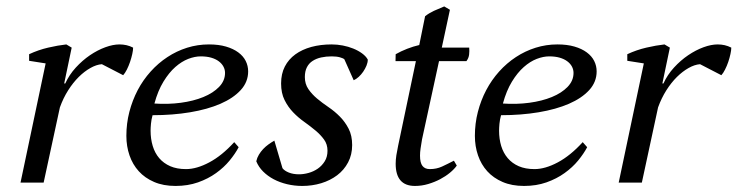

<svg xmlns="http://www.w3.org/2000/svg" viewBox="-20 -582 2351 612"><path d="M304.7 -377.4Q287.1 -376 268.1 -365.2Q249 -354.5 231 -336.7Q212.9 -318.8 197.3 -294.2Q181.6 -269.5 170.9 -239.7L119.1 0H45.4L125.5 -379.9L72.8 -388.2V-409.2Q102.1 -422.9 133.5 -430.2Q165 -437.5 191.4 -440.4L208.5 -430.2L184.6 -315.9H188Q200.7 -343.8 221.7 -366.7Q242.7 -389.6 266.8 -406Q291 -422.4 315.7 -431.4Q340.3 -440.4 360.8 -440.4Q372.1 -440.4 383.1 -438Q394 -435.5 404.3 -430.2Q404.3 -421.9 401.6 -409.7Q398.9 -397.5 394.5 -384.5Q390.1 -371.6 384.3 -360.1Q378.4 -348.6 372.6 -342.3Z M740.7 -112.8Q730 -92.3 711.9 -70.3Q693.8 -48.3 668.7 -30.3Q643.6 -12.2 611.1 -0.7Q578.6 10.7 539.6 10.7Q500.5 10.7 471.2 -2Q441.9 -14.6 422.4 -36.1Q402.8 -57.6 392.8 -86.7Q382.8 -115.7 382.8 -148.9Q382.8 -188.5 392.3 -225.3Q401.9 -262.2 418.9 -294.7Q436 -327.1 460.2 -354Q484.4 -380.9 513.7 -400.1Q543 -419.4 576.4 -429.9Q609.9 -440.4 646 -440.4Q676.8 -440.4 700.2 -433.6Q723.6 -426.8 739.5 -415Q755.4 -403.3 763.2 -387.7Q771 -372.1 771 -354.5Q771 -320.8 747.3 -294.9Q723.6 -269 682.6 -251.2Q641.6 -233.4 585.9 -224.1Q530.3 -214.8 466.3 -214.8Q462.4 -200.7 461.2 -187.5Q460 -174.3 460 -165.5Q460 -139.2 466.8 -116.7Q473.6 -94.2 487.5 -77.9Q501.5 -61.5 522.7 -52.2Q543.9 -43 572.8 -43Q606.9 -43 647.2 -64.5Q687.5 -85.9 726.6 -128.9ZM619.6 -402.3Q601.1 -402.3 580.1 -394.3Q559.1 -386.2 538.8 -368.4Q518.6 -350.6 501 -321.8Q483.4 -293 472.2 -252Q515.6 -249 556.2 -254.4Q596.7 -259.8 628.2 -272.7Q659.7 -285.6 678.5 -305.2Q697.3 -324.7 697.3 -349.6Q697.3 -360.4 692.1 -369.9Q687 -379.4 677.2 -386.7Q667.5 -394 653.1 -398.2Q638.7 -402.3 619.6 -402.3Z M1023.9 -101.6Q1023.9 -122.1 1012.9 -137.2Q1002 -152.3 985.6 -166Q969.2 -179.7 950 -193.4Q930.7 -207 914.3 -224.1Q897.9 -241.2 887 -263.2Q876 -285.2 876 -315.9Q876 -346.7 887.9 -369.9Q899.9 -393.1 921.4 -408.7Q942.9 -424.3 972.4 -432.4Q1002 -440.4 1037.1 -440.4Q1054.7 -440.4 1072.5 -437Q1090.3 -433.6 1106 -427.2Q1121.6 -420.9 1134 -411.9Q1146.5 -402.8 1152.3 -392.1Q1152.3 -382.8 1148.2 -372.8Q1144 -362.8 1137.7 -353.5Q1131.3 -344.2 1123.3 -336.9Q1115.2 -329.6 1107.4 -326.2L1077.6 -393.1Q1073.7 -396.5 1063.2 -399.4Q1052.7 -402.3 1037.1 -402.3Q1019.5 -402.3 1003.9 -398.9Q988.3 -395.5 976.6 -387.9Q964.8 -380.4 958.3 -367.7Q951.7 -355 951.7 -336.4Q951.7 -314.5 962.9 -298.1Q974.1 -281.7 990.7 -267.8Q1007.3 -253.9 1027.1 -240.5Q1046.9 -227.1 1063.5 -210.2Q1080.1 -193.4 1091.3 -171.6Q1102.5 -149.9 1102.5 -119.6Q1102.5 -88.9 1089.6 -64.5Q1076.7 -40 1054.7 -23.4Q1032.7 -6.8 1003.9 2Q975.1 10.7 943.4 10.7Q918.5 10.7 895 5.1Q871.6 -0.5 852.3 -10.7Q833 -21 818.6 -35.4Q804.2 -49.8 796.9 -67.9Q799.3 -79.1 805.2 -88.9Q811 -98.6 818.8 -106.9Q826.7 -115.2 835.9 -121.8Q845.2 -128.4 854.5 -133.8L880.4 -45.9Q886.7 -37.6 900.6 -32Q914.6 -26.4 933.1 -26.4Q947.8 -26.4 963.6 -30.8Q979.5 -35.2 992.9 -44.4Q1006.3 -53.7 1015.1 -67.9Q1023.9 -82 1023.9 -101.6Z M1241.2 -409.2Q1258.3 -418.9 1277.8 -426.5Q1297.4 -434.1 1316.4 -438.5L1335 -530.3Q1347.2 -540 1363 -547.4Q1378.9 -554.7 1396 -561.5L1414.1 -550.8L1388.2 -430.2H1475.6Q1476.6 -419.4 1475.3 -408.2Q1474.1 -397 1466.8 -387.2H1379.4L1325.2 -137.7Q1322.3 -121.1 1320.6 -108.9Q1318.8 -96.7 1318.8 -85.9Q1318.8 -63 1326.7 -53Q1334.5 -43 1350.1 -43Q1371.1 -43 1388.7 -51Q1406.2 -59.1 1426.8 -69.8L1436 -54.2Q1428.2 -43 1414.3 -31.5Q1400.4 -20 1382.8 -10.7Q1365.2 -1.5 1344.7 4.6Q1324.2 10.7 1302.7 10.7Q1241.2 10.7 1241.2 -60.1Q1241.2 -72.8 1243.4 -87.2Q1245.6 -101.6 1249 -117.2L1305.7 -387.2H1240.7Z M1851.6 -112.8Q1840.8 -92.3 1822.8 -70.3Q1804.7 -48.3 1779.5 -30.3Q1754.4 -12.2 1721.9 -0.7Q1689.5 10.7 1650.4 10.7Q1611.3 10.7 1582 -2Q1552.7 -14.6 1533.2 -36.1Q1513.7 -57.6 1503.7 -86.7Q1493.7 -115.7 1493.7 -148.9Q1493.7 -188.5 1503.2 -225.3Q1512.7 -262.2 1529.8 -294.7Q1546.9 -327.1 1571 -354Q1595.2 -380.9 1624.5 -400.1Q1653.8 -419.4 1687.3 -429.9Q1720.7 -440.4 1756.8 -440.4Q1787.6 -440.4 1811 -433.6Q1834.5 -426.8 1850.3 -415Q1866.2 -403.3 1874 -387.7Q1881.8 -372.1 1881.8 -354.5Q1881.8 -320.8 1858.2 -294.9Q1834.5 -269 1793.5 -251.2Q1752.4 -233.4 1696.8 -224.1Q1641.1 -214.8 1577.1 -214.8Q1573.2 -200.7 1572 -187.5Q1570.8 -174.3 1570.8 -165.5Q1570.8 -139.2 1577.6 -116.7Q1584.5 -94.2 1598.4 -77.9Q1612.3 -61.5 1633.5 -52.2Q1654.8 -43 1683.6 -43Q1717.8 -43 1758.1 -64.5Q1798.3 -85.9 1837.4 -128.9ZM1730.5 -402.3Q1711.9 -402.3 1690.9 -394.3Q1669.9 -386.2 1649.7 -368.4Q1629.4 -350.6 1611.8 -321.8Q1594.2 -293 1583 -252Q1626.5 -249 1667 -254.4Q1707.5 -259.8 1739 -272.7Q1770.5 -285.6 1789.3 -305.2Q1808.1 -324.7 1808.1 -349.6Q1808.1 -360.4 1803 -369.9Q1797.9 -379.4 1788.1 -386.7Q1778.3 -394 1763.9 -398.2Q1749.5 -402.3 1730.5 -402.3Z M2211.4 -377.4Q2193.8 -376 2174.8 -365.2Q2155.8 -354.5 2137.7 -336.7Q2119.6 -318.8 2104 -294.2Q2088.4 -269.5 2077.6 -239.7L2025.9 0H1952.1L2032.2 -379.9L1979.5 -388.2V-409.2Q2008.8 -422.9 2040.3 -430.2Q2071.8 -437.5 2098.1 -440.4L2115.2 -430.2L2091.3 -315.9H2094.7Q2107.4 -343.8 2128.4 -366.7Q2149.4 -389.6 2173.6 -406Q2197.8 -422.4 2222.4 -431.4Q2247.1 -440.4 2267.6 -440.4Q2278.8 -440.4 2289.8 -438Q2300.8 -435.5 2311 -430.2Q2311 -421.9 2308.3 -409.7Q2305.7 -397.5 2301.3 -384.5Q2296.9 -371.6 2291 -360.1Q2285.2 -348.6 2279.3 -342.3Z"/></svg>

Font: PT Astra Serif
Style: Italic
Weight: 400
Italic angle: -16°
Designer: A.Korolkova, I. Chaeva
Foundry: ParaType Ltd
Version: Version 1.001